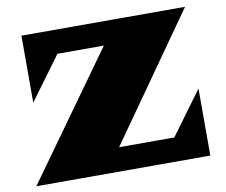

<svg xmlns="http://www.w3.org/2000/svg" viewBox="-77 -796 1051 891"><g transform="rotate(-10 448.5 -350.0)"><path d="M446.3 -588.4H227.5L77.6 -384.3V-700.2H848.6L434.1 -111.8H694.3L844.2 -315.9V0H24.4Z"/></g></svg>

Font: Goblin One
Style: Regular
Weight: 400
Designer: Riccardo De Franceschi
Foundry: Sorkin Type Co.
Version: Version 1.001